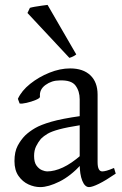

<svg xmlns="http://www.w3.org/2000/svg" viewBox="-20 -748 499 783"><path d="M452 -40Q411 -12 383.5 1.5Q356 15 343 15Q326 15 315.5 -11Q305 -37 305 -80V-343Q305 -376 288 -399Q271 -422 223 -420Q191 -420 165.5 -401.5Q140 -383 143 -354Q144 -348 126 -340.5Q108 -333 88 -328.5Q68 -324 60 -326L53 -345Q68 -378 103 -406Q138 -434 181.5 -451.5Q225 -469 266 -469Q319 -469 348.5 -441Q378 -413 378 -362V-87Q378 -49 397 -49Q404 -49 415 -52Q426 -55 445 -63ZM310 -238Q253 -229 221.5 -220.5Q190 -212 174 -202.5Q158 -193 147 -182Q136 -169 127.5 -152Q119 -135 119 -112Q119 -86 129 -72.5Q139 -59 151.5 -54Q164 -49 172 -49Q202 -49 236.5 -65Q271 -81 310 -115L313 -79Q268 -30 222.5 -7.5Q177 15 144 15Q120 15 96 4Q72 -7 55.5 -30.5Q39 -54 39 -91Q39 -129 52 -153.5Q65 -178 83 -196Q100 -212 123 -225.5Q146 -239 189 -251.5Q232 -264 310 -275ZM291 -526Q280 -517 263 -512L92 -695L102 -716Q108 -718 122 -720.5Q136 -723 151 -725Q166 -727 174 -728Z"/></svg>

Font: ChillKai
Style: Regular
Weight: 400
Designer: ChillType
Foundry: 寒蝉字型
Version: Version 2.000